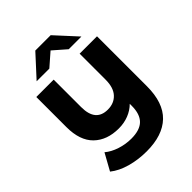

<svg xmlns="http://www.w3.org/2000/svg" viewBox="-264 -884 1219 1219"><g transform="rotate(-45 345.5 -274.5)"><path d="M618 -538V-90Q618 58 543 130Q468 202 325 202Q249 202 181.5 183Q114 164 69 128L131 16Q164 44 213 60Q262 76 313 76Q390 76 426 40Q462 4 462 -70V-88Q432 -58 391 -42Q350 -26 303 -26Q197 -26 135 -86.5Q73 -147 73 -268V-538H229V-291Q229 -160 338 -160Q394 -160 428 -196.5Q462 -233 462 -305V-538ZM433 -607 346 -683 259 -607H145L277 -751H415L547 -607Z"/></g></svg>

Font: mBank
Style: Bold
Weight: 700
Designer: Julieta Ulanovsky
Foundry: Julieta Ulanovsky
Version: Version 7.200